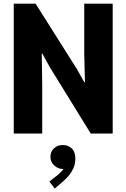

<svg xmlns="http://www.w3.org/2000/svg" viewBox="-20 -740 701 1064"><path d="M56.2 0V-719.7H177.2L406.7 -356.4L446.8 -284.7H450.7L446.8 -442.9V-719.7H604.5V0H482.9L254.9 -369.6L214.4 -443.4H211.4L213.9 -276.9V0ZM283.7 304.7 253.4 266.1 300.3 229.5Q307.6 223.1 318.6 212.2Q329.6 201.2 337.6 188.2Q345.7 175.3 345.7 164.6L364.3 164.1Q363.8 176.8 355 186.5Q346.2 196.3 326.7 196.3Q303.2 196.3 281.5 177.7Q259.8 159.2 259.3 128.9Q259.8 99.1 280 81.1Q300.3 63 326.7 64Q356.4 63 377 82Q397.5 101.1 397.5 139.2Q397.5 169.4 386.2 193.4Q375 217.3 359.9 234.6Q344.7 252 333.5 261.7Z"/></svg>

Font: Reddit Sans Condensed ExtraBold
Style: Regular
Weight: 800
Designer: Stephen Hutchings
Foundry: Reddit
Version: Version 1.014